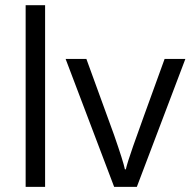

<svg xmlns="http://www.w3.org/2000/svg" viewBox="-20 -728 742 748"><path d="M155.7 -707.8V0H79.9V-707.8Z M513.1 0H424.7L235.6 -498.5H316.5L424.2 -202.7Q460.6 -98.1 466.6 -68.3H470.2Q475.7 -93 498.7 -158.7Q521.7 -224.5 621.3 -498.5H702.2Z"/></svg>

Font: Khula
Style: Regular
Weight: 400
Designer: Erin McLaughlin, Steve Matteson
Version: Version 1.000;PS 1.0;hotconv 1.0.72;makeotf.lib2.5.5900; ttf